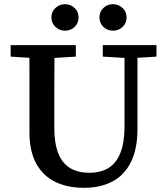

<svg xmlns="http://www.w3.org/2000/svg" viewBox="-20 -883 797 919"><path d="M382 16Q303 16 244.5 -12.5Q186 -41 153.5 -100Q121 -159 121 -250V-360Q121 -412 121 -463Q121 -514 121 -565Q121 -616 120 -667H241Q241 -617 240.5 -566Q240 -515 240 -463.5Q240 -412 240 -360V-271Q240 -194 260 -146.5Q280 -99 317.5 -77.5Q355 -56 407 -56Q461 -56 498.5 -78.5Q536 -101 556 -150.5Q576 -200 576 -278V-667H638V-267Q638 -171 607 -108Q576 -45 518.5 -14.5Q461 16 382 16ZM31 -612V-667H343V-612L211 -604H158ZM472 -612V-667H729V-612L618 -605H590ZM291 -736Q265 -736 245.5 -754Q226 -772 226 -800Q226 -827 245.5 -845Q265 -863 291 -863Q318 -863 337 -845Q356 -827 356 -800Q356 -772 337 -754Q318 -736 291 -736ZM521 -736Q494 -736 475 -754Q456 -772 456 -800Q456 -827 475 -845Q494 -863 521 -863Q547 -863 566.5 -845Q586 -827 586 -800Q586 -772 566.5 -754Q547 -736 521 -736Z"/></svg>

Font: Source Serif 4 Medium
Style: Regular
Weight: 500
Designer: Frank Grießhammer
Foundry: Adobe Systems Incorporated
Version: Version 4.004;hotconv 1.0.116;makeotfexe 2.5.65601